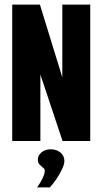

<svg xmlns="http://www.w3.org/2000/svg" viewBox="-20 -611 444 832"><path d="M33 0V-591H153L250 -276V-591H371V0H251L155 -288V0ZM141 201Q157 178 165.5 159.5Q174 141 174 129Q174 121 166.5 115.5Q159 110 151.5 102Q144 94 144 80Q144 63 159.5 49.5Q175 36 200 36Q226 36 242.5 50.5Q259 65 259 86Q259 101 249 122Q239 143 225 164Q211 185 196 201Z"/></svg>

Font: Alumni Sans Thin ExtraBold
Style: Regular
Weight: 800
Version: Version 1.018